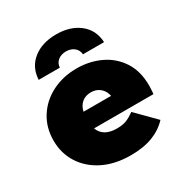

<svg xmlns="http://www.w3.org/2000/svg" viewBox="-180 -915 1014 1063"><g transform="rotate(-30 326.5 -383.5)"><path d="M352 10Q252 10 177.5 -27Q103 -64 62 -128.5Q21 -193 21 -274Q21 -357 61.5 -421Q102 -485 172.5 -521Q243 -557 331 -557Q412 -557 480.5 -525Q549 -493 590.5 -430Q632 -367 632 -274Q632 -262 631 -247.5Q630 -233 629 -221H249Q273 -157 359 -157Q397 -157 421.5 -167Q446 -177 473 -197L591 -78Q551 -35 492.5 -12.5Q434 10 352 10ZM245 -330H421Q414 -364 390.5 -383.5Q367 -403 333 -403Q298 -403 275 -383.5Q252 -364 245 -330ZM118 -607Q122 -686 179.5 -731.5Q237 -777 327 -777Q417 -777 474.5 -731.5Q532 -686 536 -607H401Q399 -635 378.5 -651.5Q358 -668 327 -668Q296 -668 275.5 -651.5Q255 -635 253 -607Z"/></g></svg>

Font: Montserrat Black
Style: Regular
Weight: 900
Designer: Julieta Ulanovsky
Foundry: Julieta Ulanovsky
Version: Version 9.000; ttfautohint (v1.8.4.7-5d5b)